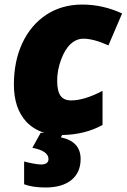

<svg xmlns="http://www.w3.org/2000/svg" viewBox="-20 -583 556 843"><path d="M346.2 -413.1Q315.4 -413.1 290 -389.6Q264.6 -366.2 247.8 -320.1Q231 -273.9 231 -228.8Q231 -183.6 245.6 -162.8Q260.3 -142.1 292 -142.1Q350.1 -142.1 430.2 -184.1V-34.2Q352.5 8.3 252.9 9.8L247.1 20Q334 38.1 334 115.2Q334 174.3 293.5 207.3Q252.9 240.2 179.7 240.2Q124 240.2 85.9 226.1V126Q101.1 130.4 124.5 134.8Q147.9 139.2 159.7 139.2Q192.9 139.2 192.9 115.2Q192.9 79.6 122.1 65.9L158.7 0H174.8Q127.9 -14.2 95.2 -48.8Q41 -108.4 41 -211.4Q41 -314.5 78.1 -393.8Q115.2 -473.1 183.1 -518.1Q251.5 -563 341.3 -563Q431.2 -563 516.1 -523.9L456.1 -383.8Q390.6 -413.1 346.2 -413.1Z"/></svg>

Font: Open Sans Hebrew Extra Bold
Style: Italic
Weight: 800
Italic angle: -12°
Foundry: Ascender Corporation, Yanek Iontef
Version: Version 2.001;PS 002.001;hotconv 1.0.70;makeotf.lib2.5.58329